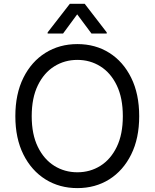

<svg xmlns="http://www.w3.org/2000/svg" viewBox="-20 -966 802 996"><path d="M381.3 9.8Q288.6 9.8 215.8 -35.6Q143.1 -81.1 101.3 -164.8Q59.6 -248.5 59.6 -363.3Q59.6 -478.5 101.3 -562.5Q143.1 -646.5 215.8 -691.9Q288.6 -737.3 381.3 -737.3Q474.6 -737.3 546.9 -691.9Q619.1 -646.5 660.6 -562.5Q702.1 -478.5 702.1 -363.3Q702.1 -248.5 660.6 -164.8Q619.1 -81.1 546.9 -35.6Q474.6 9.8 381.3 9.8ZM381.3 -72.3Q447.3 -72.3 500.7 -105.7Q554.2 -139.2 585.7 -204.1Q617.2 -269 617.2 -363.3Q617.2 -458 585.7 -523.2Q554.2 -588.4 500.7 -621.8Q447.3 -655.3 381.3 -655.3Q315.4 -655.3 261.7 -621.8Q208 -588.4 176.3 -523.2Q144.5 -458 144.5 -363.3Q144.5 -269 176.3 -204.1Q208 -139.2 261.7 -105.7Q315.4 -72.3 381.3 -72.3ZM454.6 -792 380.4 -891.6 307.1 -792H227.1V-797.9L342.3 -946.3H419.4L533.7 -797.9V-792Z"/></svg>

Font: GitLab Sans
Style: Regular
Weight: 400
Designer: Rasmus Andersson
Foundry: Modifications by GitLab B.V., manufactured by rsms
Version: Version 4.000;git-c8fb6b7